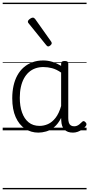

<svg xmlns="http://www.w3.org/2000/svg" viewBox="-20 -968 663 1426"><path d="M265 17Q210 17 166 -12Q122 -41 96.5 -98Q71 -155 71 -238Q71 -288 80.5 -331Q90 -374 109 -408.5Q128 -443 156 -467.5Q184 -492 220.5 -505.5Q257 -519 301 -519Q335 -519 368 -509Q401 -499 434 -479V-495Q434 -506 440.5 -510.5Q447 -515 461 -515Q475 -515 481 -510.5Q487 -506 487 -496V-91Q487 -70 491.5 -56.5Q496 -43 506 -36.5Q516 -30 531 -30Q541 -30 550.5 -33.5Q560 -37 569.5 -44.5Q579 -52 590 -63Q595 -69 601.5 -68.5Q608 -68 614 -61Q621 -55 622 -48Q623 -41 619 -34Q608 -19 592 -7.5Q576 4 558 10.5Q540 17 522 17Q501 17 485.5 11.5Q470 6 458.5 -5.5Q447 -17 441.5 -33.5Q436 -50 435 -72Q435 -76 434.5 -81.5Q434 -87 434 -92Q411 -47 382 -23.5Q353 0 322.5 8.5Q292 17 265 17ZM127 -242Q127 -180 143.5 -133Q160 -86 192.5 -59.5Q225 -33 274 -33Q306 -33 336.5 -46.5Q367 -60 392.5 -92.5Q418 -125 434 -181V-429Q399 -453 367 -461.5Q335 -470 302 -470Q270 -470 243 -460.5Q216 -451 194.5 -432Q173 -413 158 -385.5Q143 -358 135 -322Q127 -286 127 -242ZM338 -623Q335 -623 331.5 -625Q328 -627 324 -632L194 -793Q190 -797 188.5 -800Q187 -803 187 -807Q187 -814 193.5 -820.5Q200 -827 208.5 -832Q217 -837 224 -837Q233 -837 241 -827L360 -659Q363 -654 363.5 -651.5Q364 -649 364 -647Q364 -639 354.5 -631Q345 -623 338 -623ZM0 428H623V438H0ZM0 -20H623V0H0ZM0 -505H623V-500H0ZM0 -948H623V-938H0Z"/></svg>

Font: Playwrite US Modern Guides
Style: Regular
Weight: 400
Designer: Veronika Burian, José Scaglione
Foundry: TypeTogether
Version: Version 1.003